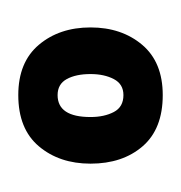

<svg xmlns="http://www.w3.org/2000/svg" viewBox="-14 -562 198 210"><g transform="rotate(-90 85.0 -457.0)"><path d="M11 -457Q11 -491 30 -513.5Q49 -536 86 -536Q122 -536 141 -513.5Q160 -491 160 -457Q160 -423 141 -400.5Q122 -378 86 -378Q49 -378 30 -400Q11 -422 11 -457ZM109 -457Q109 -473 103.5 -483Q98 -493 86 -493Q62 -493 62 -457Q62 -442 67.5 -431.5Q73 -421 86 -421Q98 -421 103.5 -431.5Q109 -442 109 -457Z"/></g></svg>

Font: Be Vietnam ExtraBold
Style: Regular
Weight: 800
Designer: Gabriel Lam
Foundry: TypeRant
Version: Version 4.000